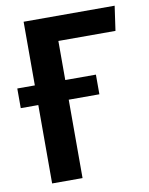

<svg xmlns="http://www.w3.org/2000/svg" viewBox="-80 -750 627 808"><g transform="rotate(-10 234.0 -345.5)"><path d="M451 -586H207V-419H338V-335H207V0H77V-335H2V-419H77V-691H466Z"/></g></svg>

Font: Fira Sans Condensed Medium
Style: Regular
Weight: 500
Width: 3
Designer: Carrois Corporate & Edenspiekermann AG
Foundry: Carrois Corporate GbR & Edenspiekermann AG
Version: Version 4.203;PS 004.203;hotconv 1.0.88;makeotf.lib2.5.64775